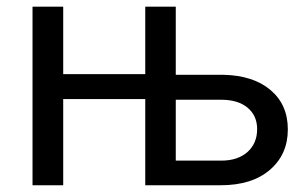

<svg xmlns="http://www.w3.org/2000/svg" viewBox="-20 -548 901 568"><path d="M167 -328.6H409.7V-528.3H500V-326.7H641.6Q729.5 -324.7 780.5 -281.5Q831.5 -238.3 831.5 -165Q831.5 -91.3 778.6 -45.7Q725.6 0 633.3 0H409.7V-254.9H167V0H76.2V-528.3H167ZM500 -252.9V-72.8H634.3Q683.6 -72.8 712.2 -98.4Q740.7 -124 740.7 -166Q740.7 -205.6 712.9 -229Q685.1 -252.4 636.7 -252.9Z"/></svg>

Font: Roboto-ThirdPerson-AD3FC
Style: ThirdPerson-AD3FC
Weight: 400
Designer: Google
Version: Version 2.137; 2017